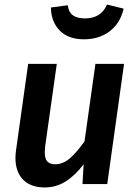

<svg xmlns="http://www.w3.org/2000/svg" viewBox="-20 -810 603 845"><path d="M48 -115Q48 -133 51 -152L104 -529H230L179 -168Q177 -148 177 -140Q177 -111 188.5 -99Q200 -87 223 -87Q258 -87 289 -114.5Q320 -142 352 -188L400 -529H526L452 0H343L348 -87Q311 -38 269 -11.5Q227 15 177 15Q115 15 81.5 -19.5Q48 -54 48 -115ZM204 -777 278 -787Q282 -756 301 -742.5Q320 -729 354 -729Q425 -729 451 -790L524 -772Q510 -709 463.5 -673Q417 -637 349 -637Q281 -637 243 -675.5Q205 -714 204 -777Z"/></svg>

Font: FiraGO Medium
Style: Italic
Weight: 500
Italic angle: -8°
Designer: bBox Type GmbH
Foundry: bBox Type GmbH
Version: Version 1.001